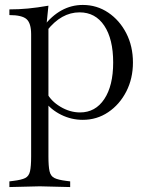

<svg xmlns="http://www.w3.org/2000/svg" viewBox="-20 -474 603 777"><path d="M18 283V260L34 258Q67 254 82 246.5Q97 239 101.5 219Q106 199 106 159V-335Q106 -380 87.5 -396.5Q69 -413 18 -413V-436Q56 -436 93 -439.5Q130 -443 176 -451L169 -382L176 -367V159Q176 199 180.5 219Q185 239 200.5 246.5Q216 254 248 258L264 260V283L141 280ZM315 11Q269 11 227.5 -9.5Q186 -30 160 -65L169 -99Q186 -65 224.5 -42Q263 -19 304 -19Q366 -19 402 -73Q438 -127 438 -221Q438 -316 402 -370Q366 -424 302 -424Q265 -424 232 -405.5Q199 -387 170 -350L156 -367Q189 -410 229 -432Q269 -454 315 -454Q372 -454 418 -423Q464 -392 491 -339.5Q518 -287 518 -221Q518 -156 491 -103.5Q464 -51 418 -20Q372 11 315 11Z"/></svg>

Font: Baskervville
Style: Regular
Weight: 400
Designer: Alexis Faudot, Rémi Forte, Morgane Pierson, Rafael Ribas, Tanguy Vanlaeys, Rosalie Wagner, Thomas Huot-Marchand
Foundry: ANRT
Version: Version 1.100